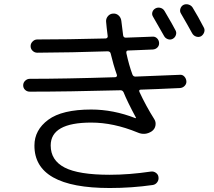

<svg xmlns="http://www.w3.org/2000/svg" viewBox="-20 -858 1040 934"><path d="M780.3 -804.7Q822.3 -733.4 834 -710Q839.8 -699.2 835.4 -687Q831.1 -674.8 819.8 -668.9Q808.6 -663.1 796.4 -667.5Q784.2 -671.9 778.3 -682.6Q748 -736.3 724.6 -776.4Q717.8 -787.1 721.2 -798.8Q724.6 -810.5 735.8 -816.9Q747.1 -823.2 760.3 -819.8Q773.4 -816.4 780.3 -804.7ZM917 -821.3Q943.4 -778.3 971.7 -723.6Q977.5 -712.9 973.1 -700.7Q968.8 -688.5 958 -681.6Q946.3 -675.8 933.6 -680.2Q920.9 -684.6 914.1 -697.3Q894.5 -733.4 860.4 -792Q853.5 -802.7 857.4 -815.4Q861.3 -828.1 872.1 -834Q883.8 -839.8 897 -835.9Q910.2 -832 917 -821.3ZM125 -412.1Q111.3 -412.1 102.1 -420.9Q92.8 -429.7 92.8 -442.9Q92.8 -456.1 102.5 -465.3Q112.3 -474.6 125 -474.6Q294.9 -474.6 540 -482.4Q544.9 -482.4 547.4 -485.8Q549.8 -489.3 548.8 -493.2Q531.2 -543 518.6 -596.7Q516.6 -607.4 504.9 -608.4Q330.1 -602.5 161.1 -601.6Q148.4 -601.6 138.7 -610.8Q128.9 -620.1 128.9 -633.8Q128.9 -646.5 138.7 -656.2Q148.4 -666 161.1 -666Q305.7 -666 494.1 -670.9Q498 -670.9 501.5 -674.3Q504.9 -677.7 503.9 -682.6Q498 -728.5 496.1 -752.9Q495.1 -767.6 504.9 -779.3Q514.6 -791 530.3 -792Q545.9 -793 557.1 -782.7Q568.4 -772.5 570.3 -755.9Q570.3 -752.9 579.1 -685.5Q581.1 -674.8 591.8 -674.8Q614.3 -675.8 657.2 -677.2Q700.2 -678.7 721.7 -679.7Q734.4 -680.7 743.7 -671.9Q752.9 -663.1 753.9 -649.9Q754.9 -636.7 746.1 -627.4Q737.3 -618.2 723.6 -617.2Q704.1 -616.2 664.1 -614.7Q624 -613.3 603.5 -612.3Q592.8 -612.3 594.7 -599.6Q607.4 -541 624 -496.1Q627.9 -485.4 638.7 -485.4Q647.5 -485.4 855.5 -494.1Q868.2 -495.1 877 -485.4Q885.7 -475.6 886.7 -462.9Q887.7 -450.2 878.4 -440.4Q869.1 -430.7 855.5 -429.7Q729.5 -423.8 665 -421.9Q654.3 -421.9 658.2 -411.1Q690.4 -341.8 730.5 -278.3Q739.3 -264.6 736.3 -247.6Q733.4 -230.5 718.8 -219.7Q685.5 -197.3 648.4 -213.9Q532.2 -261.7 423.8 -261.7Q226.6 -261.7 226.6 -150.4Q226.6 -78.1 294.4 -43Q362.3 -7.8 513.7 -7.8Q608.4 -7.8 713.9 -23.4Q727.5 -25.4 738.8 -17.1Q750 -8.8 751 3.9Q752.9 17.6 744.6 28.8Q736.3 40 722.7 42Q620.1 56.6 513.7 56.6Q146.5 56.6 147.5 -150.4Q147.5 -225.6 214.8 -275.4Q282.2 -325.2 423.8 -325.2Q531.2 -325.2 638.7 -283.2H640.6Q641.6 -284.2 641.6 -285.2Q598.6 -365.2 581.1 -409.2Q576.2 -418.9 566.4 -418.9Q306.6 -412.1 125 -412.1Z"/></svg>

Font: Rounded-X Mgen+ 1m regular
Style: Regular
Weight: 400
Designer: [Source Han Sans]
Ryoko NISHIZUKA  (kana & ideographs); Paul D. Hunt (Latin, Greek & Cyrillic); Wenlong ZHANG  (bopomofo
Version: Version 1.059.20150602